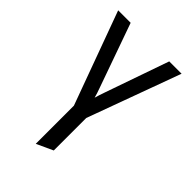

<svg xmlns="http://www.w3.org/2000/svg" viewBox="-222 -609 957 957"><g transform="rotate(45 256.0 -130.5)"><path d="M212.5 250V-19L32.5 -511H120.5L241.5 -170Q246 -157.5 250 -145.5Q254 -133.5 257.5 -120Q261.5 -133.5 265.2 -145.5Q269 -157.5 273.5 -170L392.5 -511H479.5L299.5 -19V210Z"/></g></svg>

Font: Undotted
Style: Regular
Weight: 400
Designer: Delve Withrington, Dave Bailey, Thomas Jockin
Foundry: Delve Fonts LLC
Version: Version 4.000